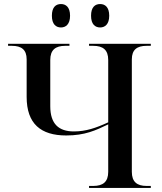

<svg xmlns="http://www.w3.org/2000/svg" viewBox="-20 -931 803 951"><path d="M476 -795C500 -795 521 -811 521 -853C521 -896 500 -911 476 -911C451 -911 431 -896 431 -853C431 -811 451 -795 476 -795ZM282 -795C306 -795 327 -811 327 -853C327 -896 306 -911 282 -911C257 -911 237 -896 237 -853C237 -811 257 -795 282 -795ZM421 0H727V-10H706C659 -10 633 -30 633 -80V-637C633 -685 659 -704 706 -704H727V-714H421V-704H442C490 -704 516 -684 516 -634V-325C455 -297 405 -280 346 -280C271 -280 229 -317 229 -405V-634C229 -684 255 -704 303 -704H324V-714H20V-704H39C86 -704 112 -685 112 -637V-451C112 -318 182 -260 308 -260C400 -260 454 -285 516 -315V-80C516 -30 490 -10 442 -10H421Z"/></svg>

Font: Noto Serif Display Medium
Style: Regular
Weight: 500
Designer: Monotype Design Team
Foundry: Monotype Imaging Inc.
Version: Version 2.009